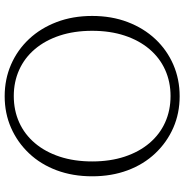

<svg xmlns="http://www.w3.org/2000/svg" viewBox="-4 -756 770 801"><g transform="rotate(90 380.5 -355.0)"><path d="M381 10Q310 10 249 -16.5Q188 -43 142.5 -91.5Q97 -140 71.5 -207Q46 -274 46 -355Q46 -436 71.5 -503Q97 -570 142.5 -618.5Q188 -667 249 -693.5Q310 -720 381 -720Q452 -720 512.5 -693.5Q573 -667 619 -618.5Q665 -570 690 -503Q715 -436 715 -355Q715 -274 690 -207Q665 -140 619 -91.5Q573 -43 512.5 -16.5Q452 10 381 10ZM380 -28Q440 -28 490 -50.5Q540 -73 576.5 -116Q613 -159 633 -219.5Q653 -280 653 -355Q653 -430 633 -490.5Q613 -551 576.5 -594Q540 -637 490 -659.5Q440 -682 380 -682Q321 -682 271 -659.5Q221 -637 184.5 -594Q148 -551 128 -490.5Q108 -430 108 -355Q108 -280 128 -219.5Q148 -159 184.5 -116Q221 -73 271 -50.5Q321 -28 380 -28Z"/></g></svg>

Font: Roboto Serif 36pt ExtraLight
Style: Regular
Weight: 250
Designer: Greg Gazdowicz
Foundry: Commercial Type
Version: Version 1.008